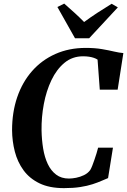

<svg xmlns="http://www.w3.org/2000/svg" viewBox="-20 -1012 690 1042"><path d="M327 9Q248 9 194 -17.2Q140 -43.5 107.5 -88.2Q75 -133 60.5 -189.2Q46 -245.5 45.5 -305.5Q45.5 -403 73.5 -484.8Q101.5 -566.5 154 -626.2Q206.5 -686 280.5 -719Q354.5 -752 445.5 -752Q495 -752 533 -745.5Q571 -739 599.5 -732.2Q628 -725.5 649.5 -724L618.5 -525.5H521.5L509.5 -688.5Q501 -694 489.5 -698Q478 -702 463.5 -704.2Q449 -706.5 431 -706.5Q372.5 -706.5 329.8 -671Q287 -635.5 259 -576.8Q231 -518 217.8 -447Q204.5 -376 205.5 -304.5Q206.5 -253 214.2 -205.8Q222 -158.5 239.2 -122Q256.5 -85.5 284.8 -64.2Q313 -43 354 -43Q371.5 -43 393.2 -47.2Q415 -51.5 435.8 -61.5Q456.5 -71.5 469.5 -89Q475 -98 480.8 -112.8Q486.5 -127.5 492.5 -145Q498.5 -162.5 503.8 -179.5Q509 -196.5 512.5 -210.5H593L566.5 -45.5Q551.5 -39.5 531 -30.5Q510.5 -21.5 482.2 -12.2Q454 -3 416 3Q378 9 327 9ZM387 -804.5 291.5 -974 328.5 -992.5Q356.5 -968 384 -943Q411.5 -918 436.5 -892.5Q471.5 -918.5 509.5 -943.2Q547.5 -968 586 -991.5L619.5 -972L464 -804.5Z"/></svg>

Font: Merriweather 72pt
Style: Bold Italic
Weight: 700
Italic angle: -7.8°
Version: Version 2.101